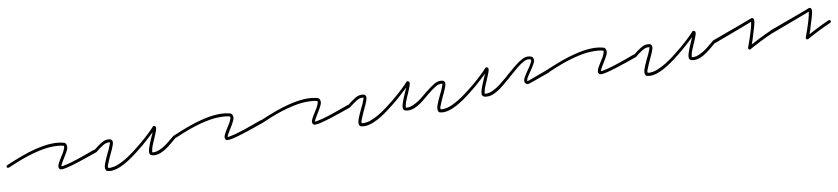

<svg xmlns="http://www.w3.org/2000/svg" viewBox="-14 -764 5566 1275"><g transform="rotate(-10 2769.0 -126.0)"><path d="M351 -59Q348 -59 346 -59.5Q344 -60 342 -60Q333 -61 330 -71Q326 -82 333.5 -98Q341 -114 357 -139Q364 -150 371 -161Q378 -172 382 -182Q388 -195 389 -201Q390 -207 389 -209Q389 -209 387.5 -210Q386 -211 384 -212Q356 -219 307.5 -218Q259 -217 185 -197.5Q111 -178 4 -131Q0 -130 -4 -131Q-8 -132 -9 -136Q-13 -145 -4 -149Q52 -173 102 -191.5Q152 -210 197 -221Q315 -251 389 -231Q397 -230 401.5 -225Q406 -220 407 -216Q414 -200 402.5 -177Q391 -154 375 -129Q369 -119 364 -111Q359 -103 355 -95Q351 -88 350 -84.5Q349 -81 349 -79Q352 -79 363 -80.5Q374 -82 399 -88.5Q424 -95 468 -109.5Q512 -124 582 -150Q593 -152 596 -144Q598 -133 590 -130Q508 -101 459 -85.5Q410 -70 385.5 -64.5Q361 -59 351 -59Z M669 8Q662 8 657 7Q652 6 646 5Q637 3 634 -6Q628 -20 637 -45Q646 -70 665 -110Q672 -122 677 -134Q682 -146 686 -156Q691 -167 692 -172Q693 -177 694 -180Q672 -185 646.5 -169.5Q621 -154 595 -132Q588 -127 581 -134Q579 -136 579 -140.5Q579 -145 583 -147Q613 -172 642 -189.5Q671 -207 701 -199Q708 -195 711 -190Q716 -179 708.5 -157.5Q701 -136 684 -101Q677 -86 670.5 -71.5Q664 -57 659 -44Q652 -28 652 -22Q652 -16 653 -15Q667 -11 692.5 -16Q718 -21 759 -43Q800 -65 859 -112Q896 -141 926.5 -168.5Q957 -196 975 -214.5Q993 -233 993 -234Q997 -238 1003 -236Q1005 -235 1007.5 -233.5Q1010 -232 1011 -230Q1015 -223 1009.5 -206.5Q1004 -190 989 -155Q982 -140 976 -125.5Q970 -111 965 -97Q961 -81 960 -74.5Q959 -68 959 -66Q987 -59 1030 -84Q1051 -95 1072 -112.5Q1093 -130 1114 -147Q1121 -154 1128 -146Q1134 -138 1126 -132Q1098 -107 1068.5 -84.5Q1039 -62 1010 -51Q981 -40 953 -47Q946 -50 941 -56Q935 -70 943.5 -96.5Q952 -123 970 -164Q974 -172 977.5 -180.5Q981 -189 985 -197Q966 -180 936.5 -152.5Q907 -125 871 -97Q742 8 669 8Z M1472 -59Q1469 -59 1467 -59.5Q1465 -60 1463 -60Q1454 -61 1451 -71Q1447 -82 1454.5 -98Q1462 -114 1478 -139Q1485 -150 1492 -161Q1499 -172 1503 -182Q1509 -195 1510 -201Q1511 -207 1510 -209Q1510 -209 1508.5 -210Q1507 -211 1505 -212Q1477 -219 1428.5 -218Q1380 -217 1306 -197.5Q1232 -178 1125 -131Q1121 -130 1117 -131Q1113 -132 1112 -136Q1108 -145 1117 -149Q1173 -173 1223 -191.5Q1273 -210 1318 -221Q1436 -251 1510 -231Q1518 -230 1522.5 -225Q1527 -220 1528 -216Q1535 -200 1523.5 -177Q1512 -154 1496 -129Q1490 -119 1485 -111Q1480 -103 1476 -95Q1472 -88 1471 -84.5Q1470 -81 1470 -79Q1473 -79 1484 -80.5Q1495 -82 1520 -88.5Q1545 -95 1589 -109.5Q1633 -124 1703 -150Q1714 -152 1717 -144Q1719 -133 1711 -130Q1629 -101 1580 -85.5Q1531 -70 1506.5 -64.5Q1482 -59 1472 -59Z M2061 -59Q2058 -59 2056 -59.5Q2054 -60 2052 -60Q2043 -61 2040 -71Q2036 -82 2043.5 -98Q2051 -114 2067 -139Q2074 -150 2081 -161Q2088 -172 2092 -182Q2098 -195 2099 -201Q2100 -207 2099 -209Q2099 -209 2097.5 -210Q2096 -211 2094 -212Q2066 -219 2017.5 -218Q1969 -217 1895 -197.5Q1821 -178 1714 -131Q1710 -130 1706 -131Q1702 -132 1701 -136Q1697 -145 1706 -149Q1762 -173 1812 -191.5Q1862 -210 1907 -221Q2025 -251 2099 -231Q2107 -230 2111.5 -225Q2116 -220 2117 -216Q2124 -200 2112.5 -177Q2101 -154 2085 -129Q2079 -119 2074 -111Q2069 -103 2065 -95Q2061 -88 2060 -84.5Q2059 -81 2059 -79Q2062 -79 2073 -80.5Q2084 -82 2109 -88.5Q2134 -95 2178 -109.5Q2222 -124 2292 -150Q2303 -152 2306 -144Q2308 -133 2300 -130Q2218 -101 2169 -85.5Q2120 -70 2095.5 -64.5Q2071 -59 2061 -59Z M2379 8Q2372 8 2367 7Q2362 6 2356 5Q2347 3 2344 -6Q2338 -20 2347 -45Q2356 -70 2375 -110Q2382 -122 2387 -134Q2392 -146 2396 -156Q2401 -167 2402 -172Q2403 -177 2404 -180Q2382 -185 2356.5 -169.5Q2331 -154 2305 -132Q2298 -127 2291 -134Q2289 -136 2289 -140.5Q2289 -145 2293 -147Q2323 -172 2352 -189.5Q2381 -207 2411 -199Q2418 -195 2421 -190Q2426 -179 2418.5 -157.5Q2411 -136 2394 -101Q2387 -86 2380.5 -71.5Q2374 -57 2369 -44Q2362 -28 2362 -22Q2362 -16 2363 -15Q2377 -11 2402.5 -16Q2428 -21 2469 -43Q2510 -65 2569 -112Q2606 -141 2636.5 -168.5Q2667 -196 2685 -214.5Q2703 -233 2703 -234Q2707 -238 2713 -236Q2715 -235 2717.5 -233.5Q2720 -232 2721 -230Q2725 -223 2719.5 -206.5Q2714 -190 2699 -155Q2692 -140 2686 -125.5Q2680 -111 2675 -97Q2671 -81 2670 -74.5Q2669 -68 2669 -66Q2697 -59 2740 -84Q2761 -95 2782 -112.5Q2803 -130 2824 -147Q2831 -154 2838 -146Q2844 -138 2836 -132Q2808 -107 2778.5 -84.5Q2749 -62 2720 -51Q2691 -40 2663 -47Q2656 -50 2651 -56Q2645 -70 2653.5 -96.5Q2662 -123 2680 -164Q2684 -172 2687.5 -180.5Q2691 -189 2695 -197Q2676 -180 2646.5 -152.5Q2617 -125 2581 -97Q2452 8 2379 8Z M2911 8Q2904 8 2899 7Q2894 6 2888 5Q2879 3 2876 -6Q2870 -20 2879 -45Q2888 -70 2907 -110Q2914 -122 2919 -134Q2924 -146 2928 -156Q2933 -167 2934 -172Q2935 -177 2936 -180Q2914 -185 2888.5 -169.5Q2863 -154 2837 -132Q2830 -127 2823 -134Q2821 -136 2821 -140.5Q2821 -145 2825 -147Q2855 -172 2884 -189.5Q2913 -207 2943 -199Q2950 -195 2953 -190Q2958 -179 2950.5 -157.5Q2943 -136 2926 -101Q2919 -86 2912.5 -71.5Q2906 -57 2901 -44Q2894 -28 2894 -22Q2894 -16 2895 -15Q2909 -11 2934.5 -16Q2960 -21 3001 -43Q3042 -65 3101 -112Q3138 -141 3168.5 -168.5Q3199 -196 3217 -214.5Q3235 -233 3235 -234Q3239 -238 3245 -236Q3247 -235 3249.5 -233.5Q3252 -232 3253 -230Q3257 -223 3251.5 -206.5Q3246 -190 3231 -155Q3224 -140 3218 -125.5Q3212 -111 3207 -97Q3203 -81 3202 -74.5Q3201 -68 3201 -66Q3229 -59 3272 -84Q3293 -95 3314 -112.5Q3335 -130 3356 -147Q3363 -154 3370 -146Q3376 -138 3368 -132Q3340 -107 3310.5 -84.5Q3281 -62 3252 -51Q3223 -40 3195 -47Q3188 -50 3183 -56Q3177 -70 3185.5 -96.5Q3194 -123 3212 -164Q3216 -172 3219.5 -180.5Q3223 -189 3227 -197Q3208 -180 3178.5 -152.5Q3149 -125 3113 -97Q2984 8 2911 8Z M3495 -79H3493Q3485 -81 3481 -85.5Q3477 -90 3475 -94Q3471 -108 3482 -127.5Q3493 -147 3509 -170Q3517 -181 3524 -191.5Q3531 -202 3535 -211Q3542 -222 3542.5 -227.5Q3543 -233 3542 -235Q3542 -235 3541 -236.5Q3540 -238 3535 -239Q3517 -244 3493.5 -231.5Q3470 -219 3443.5 -197Q3417 -175 3390 -151Q3386 -147 3380.5 -142Q3375 -137 3369 -132Q3361 -126 3355 -134Q3353 -136 3353 -140.5Q3353 -145 3357 -147Q3362 -152 3367 -157Q3372 -162 3377 -166Q3408 -193 3436.5 -216Q3465 -239 3491 -251.5Q3517 -264 3540 -257Q3551 -255 3555 -250.5Q3559 -246 3560 -241Q3566 -226 3554 -204.5Q3542 -183 3525 -159Q3518 -149 3511.5 -139Q3505 -129 3500 -121Q3495 -110 3494.5 -105.5Q3494 -101 3494 -100Q3494 -100 3495 -99.5Q3496 -99 3497 -99Q3501 -100 3514 -104.5Q3527 -109 3556 -120Q3585 -131 3637 -150Q3647 -152 3649 -144Q3651 -140 3649.5 -136Q3648 -132 3644 -130Q3611 -119 3586 -109.5Q3561 -100 3543 -94Q3516 -84 3507 -81.5Q3498 -79 3495 -79Z M3989 -59Q3986 -59 3984 -59.5Q3982 -60 3980 -60Q3971 -61 3968 -71Q3964 -82 3971.5 -98Q3979 -114 3995 -139Q4002 -150 4009 -161Q4016 -172 4020 -182Q4026 -195 4027 -201Q4028 -207 4027 -209Q4027 -209 4025.5 -210Q4024 -211 4022 -212Q3994 -219 3945.5 -218Q3897 -217 3823 -197.5Q3749 -178 3642 -131Q3638 -130 3634 -131Q3630 -132 3629 -136Q3625 -145 3634 -149Q3690 -173 3740 -191.5Q3790 -210 3835 -221Q3953 -251 4027 -231Q4035 -230 4039.5 -225Q4044 -220 4045 -216Q4052 -200 4040.5 -177Q4029 -154 4013 -129Q4007 -119 4002 -111Q3997 -103 3993 -95Q3989 -88 3988 -84.5Q3987 -81 3987 -79Q3990 -79 4001 -80.5Q4012 -82 4037 -88.5Q4062 -95 4106 -109.5Q4150 -124 4220 -150Q4231 -152 4234 -144Q4236 -133 4228 -130Q4146 -101 4097 -85.5Q4048 -70 4023.5 -64.5Q3999 -59 3989 -59Z M4307 8Q4300 8 4295 7Q4290 6 4284 5Q4275 3 4272 -6Q4266 -20 4275 -45Q4284 -70 4303 -110Q4310 -122 4315 -134Q4320 -146 4324 -156Q4329 -167 4330 -172Q4331 -177 4332 -180Q4310 -185 4284.5 -169.5Q4259 -154 4233 -132Q4226 -127 4219 -134Q4217 -136 4217 -140.5Q4217 -145 4221 -147Q4251 -172 4280 -189.5Q4309 -207 4339 -199Q4346 -195 4349 -190Q4354 -179 4346.5 -157.5Q4339 -136 4322 -101Q4315 -86 4308.5 -71.5Q4302 -57 4297 -44Q4290 -28 4290 -22Q4290 -16 4291 -15Q4305 -11 4330.5 -16Q4356 -21 4397 -43Q4438 -65 4497 -112Q4534 -141 4564.5 -168.5Q4595 -196 4613 -214.5Q4631 -233 4631 -234Q4635 -238 4641 -236Q4643 -235 4645.5 -233.5Q4648 -232 4649 -230Q4653 -223 4647.5 -206.5Q4642 -190 4627 -155Q4620 -140 4614 -125.5Q4608 -111 4603 -97Q4599 -81 4598 -74.5Q4597 -68 4597 -66Q4625 -59 4668 -84Q4689 -95 4710 -112.5Q4731 -130 4752 -147Q4759 -154 4766 -146Q4772 -138 4764 -132Q4736 -107 4706.5 -84.5Q4677 -62 4648 -51Q4619 -40 4591 -47Q4584 -50 4579 -56Q4573 -70 4581.5 -96.5Q4590 -123 4608 -164Q4612 -172 4615.5 -180.5Q4619 -189 4623 -197Q4604 -180 4574.5 -152.5Q4545 -125 4509 -97Q4380 8 4307 8Z M4986 -49Q4982 -49 4980 -51Q4974 -56 4976 -62Q4999 -124 5012 -168Q5025 -212 5026 -229Q5008 -222 4964.5 -205.5Q4921 -189 4867.5 -169Q4814 -149 4763 -130Q4752 -128 4749 -136Q4747 -145 4755 -150Q4800 -167 4848.5 -184.5Q4897 -202 4938 -217Q4979 -232 5005 -242Q5031 -252 5031 -252H5038Q5044 -250 5045 -246Q5048 -242 5048 -233Q5048 -224 5043 -204Q5039 -191 5035 -175.5Q5031 -160 5024 -141Q5020 -125 5014.5 -108.5Q5009 -92 5004 -80Q5026 -92 5062.5 -110.5Q5099 -129 5144 -149Q5153 -153 5158 -144Q5160 -140 5158.5 -136Q5157 -132 5153 -131Q5107 -111 5070.5 -92.5Q5034 -74 5012.5 -62.5Q4991 -51 4991 -50Q4990 -50 4989 -49.5Q4988 -49 4986 -49Z M5375 -49Q5371 -49 5369 -51Q5363 -56 5365 -62Q5388 -124 5401 -168Q5414 -212 5415 -229Q5397 -222 5353.5 -205.5Q5310 -189 5256.5 -169Q5203 -149 5152 -130Q5141 -128 5138 -136Q5136 -145 5144 -150Q5189 -167 5237.5 -184.5Q5286 -202 5327 -217Q5368 -232 5394 -242Q5420 -252 5420 -252H5427Q5433 -250 5434 -246Q5437 -242 5437 -233Q5437 -224 5432 -204Q5428 -191 5424 -175.5Q5420 -160 5413 -141Q5409 -125 5403.5 -108.5Q5398 -92 5393 -80Q5415 -92 5451.5 -110.5Q5488 -129 5533 -149Q5542 -153 5547 -144Q5549 -140 5547.5 -136Q5546 -132 5542 -131Q5496 -111 5459.5 -92.5Q5423 -74 5401.5 -62.5Q5380 -51 5380 -50Q5379 -50 5378 -49.5Q5377 -49 5375 -49Z"/></g></svg>

Font: Redacted Script Light
Style: Regular
Weight: 300
Designer: Christian Naths
Foundry: Christian Naths
Version: Version 1.001; ttfautohint (v1.8.3)